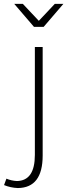

<svg xmlns="http://www.w3.org/2000/svg" viewBox="-76 -758 340 972"><path d="M14.5 194Q-22.5 192.5 -55.5 179L-43.5 146.5Q-18.5 157 9.5 158.5Q100.5 157 100.5 26V-520H140V29.5Q140 192.5 14.5 194ZM145 -622H96L-4 -738.5H39.5L120.5 -652.5L201.5 -738.5H245Z"/></svg>

Font: Argentum Novus ExtraLight
Style: Regular
Weight: 250
Designer: Julieta Ulanovsky (font) & Cristiano Sobral (main changes)
Foundry: Julieta Ulanovsky (font) & Cristiano Sobral (main changes)
Version: Version 3.00;November 27, 2020;FontCreator 13.0.0.2655 64-bi